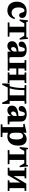

<svg xmlns="http://www.w3.org/2000/svg" viewBox="2308 -2926 818 5474"><g transform="rotate(90 2717.0 -189.0)"><path d="M301 -540Q377 -540 434.5 -509.5Q492 -479 492 -410Q492 -368 469.5 -347Q447 -326 415 -326Q380 -326 365 -347.5Q350 -369 339 -409Q328 -444 317 -461Q306 -478 282 -478Q243 -478 217.5 -432Q192 -386 192 -311Q192 -210 236 -160Q280 -110 343 -110Q388 -110 427.5 -135.5Q467 -161 488 -208H490L525 -195Q492 -84 427 -37Q362 10 278 10Q208 10 151 -20Q94 -50 61 -110.5Q28 -171 28 -258Q28 -350 64.5 -413.5Q101 -477 162.5 -508.5Q224 -540 301 -540Z M1051 -578 1087 -576 1111 -344 1077 -336 999 -472H903V-52L1025 -48V0H621V-48L743 -52V-472H647L569 -336L535 -344L559 -576L595 -578L603 -530H1043Z M1200 -231Q1270 -296 1450 -307V-369Q1450 -435 1437 -461.5Q1424 -488 1393 -488Q1362 -488 1349.5 -468Q1337 -448 1327 -407Q1320 -376 1312.5 -357.5Q1305 -339 1288 -326Q1271 -313 1242 -313Q1202 -313 1183.5 -336Q1165 -359 1165 -393Q1165 -463 1233 -501.5Q1301 -540 1401 -540Q1490 -540 1549 -502.5Q1608 -465 1608 -375V-152Q1608 -88 1614 -52L1688 -48V0L1454 4L1450 -90H1448Q1422 -44 1381 -17Q1340 10 1289 10Q1230 10 1192.5 -25Q1155 -60 1155 -123Q1155 -190 1200 -231ZM1369 -97Q1389 -97 1407.5 -110.5Q1426 -124 1438 -147.5Q1450 -171 1450 -200V-256Q1381 -252 1351 -223Q1321 -194 1321 -156Q1321 -130 1334 -113.5Q1347 -97 1369 -97Z M1772 -52V-478L1692 -482V-530H1994V-482L1932 -478V-302H2108V-478L2046 -482V-530H2348V-482L2268 -478V-52L2348 -48V0H2046V-48L2108 -52V-246H1932V-52L1994 -48V0H1692V-48Z M2396 160 2358 154 2364 -56H2438Q2464 -148 2476 -233Q2488 -318 2488 -420V-478L2408 -482V-530H2938V-482L2858 -478V-56H2940L2946 154L2908 160L2830 0H2474ZM2698 -56V-474H2548V-432Q2548 -321 2536.5 -234.5Q2525 -148 2498 -56Z M3037 -231Q3107 -296 3287 -307V-369Q3287 -435 3274 -461.5Q3261 -488 3230 -488Q3199 -488 3186.5 -468Q3174 -448 3164 -407Q3157 -376 3149.5 -357.5Q3142 -339 3125 -326Q3108 -313 3079 -313Q3039 -313 3020.5 -336Q3002 -359 3002 -393Q3002 -463 3070 -501.5Q3138 -540 3238 -540Q3327 -540 3386 -502.5Q3445 -465 3445 -375V-152Q3445 -88 3451 -52L3525 -48V0L3291 4L3287 -90H3285Q3259 -44 3218 -17Q3177 10 3126 10Q3067 10 3029.5 -25Q2992 -60 2992 -123Q2992 -190 3037 -231ZM3206 -97Q3226 -97 3244.5 -110.5Q3263 -124 3275 -147.5Q3287 -171 3287 -200V-256Q3218 -252 3188 -223Q3158 -194 3158 -156Q3158 -130 3171 -113.5Q3184 -97 3206 -97Z M3760 -536 3764 -534V-440H3766Q3793 -485 3840 -512.5Q3887 -540 3945 -540Q4027 -540 4079.5 -481.5Q4132 -423 4132 -297Q4132 -203 4100.5 -134Q4069 -65 4010 -27.5Q3951 10 3870 10Q3818 10 3764 -6V148L3886 152V200H3524V152L3604 148V-442L3602 -444L3517 -442L3511 -482ZM3858 -49Q3906 -49 3931 -99.5Q3956 -150 3956 -245Q3956 -355 3927.5 -395.5Q3899 -436 3860 -436Q3821 -436 3792.5 -404.5Q3764 -373 3764 -315V-195Q3764 -121 3790.5 -85Q3817 -49 3858 -49Z M4688 -578 4724 -576 4748 -344 4714 -336 4636 -472H4540V-52L4662 -48V0H4258V-48L4380 -52V-472H4284L4206 -336L4172 -344L4196 -576L4232 -578L4240 -530H4680Z M4842 -52V-478L4762 -482V-530H5064V-482L5002 -478V-168L5214 -530H5424V-482L5344 -478V-52L5424 -48V0H5122V-48L5184 -52V-362L4972 0H4762V-48Z"/></g></svg>

Font: Minipax
Style: Bold
Weight: 700
Designer: Raphaël Ronot, Igor Stepanchenko (Cyrillic)
Foundry: steppetype
Version: Version 1.002